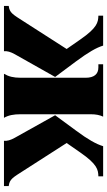

<svg xmlns="http://www.w3.org/2000/svg" viewBox="194 -734 540 968"><g transform="rotate(90 464.0 -250.0)"><path d="M352 0H574C561 -23 556 -48 556 -84V-437C556 -464 560 -482 568 -500H304V-476H320C354 -476 372 -454 372 -412V-84C372 -48 366 -24 352 0ZM210 -500H59V-476C93 -475 120 -470 179 -385L227 -316L89 -101C53 -45 45 -28 10 -24V0H238C237 -17 241 -32 253 -54L368 -258L289 -364C244 -425 220 -466 210 -500ZM717 -500C707 -466 683 -423 639 -364L561 -258L675 -54C687 -32 691 -17 690 0H918V-24C883 -28 875 -45 839 -101L701 -316L749 -385C808 -470 835 -475 869 -476V-500Z"/></g></svg>

Font: Sinistre Bold
Style: Regular
Weight: 900
Designer: Jules Durand
Foundry: Collletttivo
Version: Version 69.420;Glyphs 3.2 (3217)